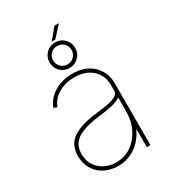

<svg xmlns="http://www.w3.org/2000/svg" viewBox="-202 -937 944 1054"><g transform="rotate(-30 270.5 -410.0)"><path d="M66.8 0ZM233 11.4Q200.6 11.4 170.6 1.4Q140.6 -8.5 117.5 -28.4Q94.5 -48.3 80.6 -78.1Q66.8 -108 66.8 -147.7Q67.5 -175.1 75.8 -199.6Q84.2 -224.1 106.7 -243.8Q129.3 -263.5 169.2 -277.9Q209.2 -292.3 272.7 -299.7Q300.4 -303.3 326.9 -306.8Q353.3 -310.4 374.1 -316.8Q394.9 -323.2 407.1 -333.1Q419.4 -343 419 -359.4V-392Q419 -455.3 377.1 -492.9Q334.9 -531.2 264.2 -531.2Q208.8 -531.2 165.8 -506.7Q122.2 -482.6 103.7 -434.7L82.4 -443.2Q103 -496.4 152.7 -525.2Q202.1 -554 264.2 -554Q346.9 -554 394.5 -507.5Q441.8 -461.3 441.8 -392V0H419V-110.8H416.2Q403.8 -84.2 385.8 -61.8Q367.9 -39.4 344.6 -23.3Q321.4 -7.1 293.3 2.1Q265.3 11.4 233 11.4ZM233 -11.4Q287.3 -11.4 328.5 -39.8Q370 -68.5 394.2 -117.2Q419 -166.5 419 -233V-315.3Q398.4 -300.4 363.3 -291.9Q328.1 -283.4 281.2 -278.4Q142.8 -263.1 106.9 -208.8Q89.5 -182.9 89.5 -147.7Q89.5 -85.9 130.7 -48.7Q172.2 -11.4 233 -11.4ZM269.9 -588.1Q235.8 -588.1 212.4 -611.5Q188.9 -634.9 188.9 -669Q188.9 -703.1 212.4 -726.6Q235.8 -750 269.9 -750Q304 -750 327.4 -726.6Q350.9 -703.1 350.9 -669Q350.9 -634.9 327.4 -611.5Q304 -588.1 269.9 -588.1ZM269.9 -610.8Q294.7 -610.8 311.4 -627.8Q328.1 -645.2 328.1 -669Q328.1 -693.9 311.1 -710.6Q293.7 -727.3 269.9 -727.3Q244.7 -727.3 228.3 -710.2Q211.6 -692.8 211.6 -669Q211.6 -643.8 228.7 -627.5Q246.1 -610.8 269.9 -610.8ZM279.1 -762.8H256.4L313.2 -831H341.6Z"/></g></svg>

Font: Linik Sans Thin
Style: Regular
Weight: 100
Designer: Fonts by Rasmus Andersson / Changes by Cristiano Sobral with parts from Marc Monis
Foundry: rsms
Version: Version 3.020; ttfautohint (v1.6)